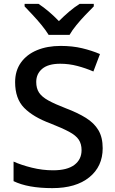

<svg xmlns="http://www.w3.org/2000/svg" viewBox="-20 -961 594 991"><path d="M510 -196Q510 -102 441 -46Q372 10 250 10Q124 10 50 -26V-127Q90 -109 144.5 -95.5Q199 -82 254 -82Q327 -82 364 -110Q401 -138 401 -186Q401 -218 386.5 -240Q372 -262 336.5 -281Q301 -300 240 -324Q151 -357 104.5 -404.5Q58 -452 58 -537Q58 -596 88 -638Q118 -680 171 -702Q224 -724 293 -724Q354 -724 404 -712Q454 -700 496 -682L462 -592Q423 -609 379.5 -620.5Q336 -632 291 -632Q229 -632 198 -606Q167 -580 167 -538Q167 -505 181.5 -483Q196 -461 229.5 -442.5Q263 -424 320 -402Q381 -379 423.5 -352.5Q466 -326 488 -289Q510 -252 510 -196ZM231 -781Q217 -804 195 -831Q173 -858 149 -883.5Q125 -909 107 -928V-941H179Q232 -906 284 -852Q311 -879 337.5 -901.5Q364 -924 391 -941H464V-928Q445 -909 420.5 -883.5Q396 -858 374 -831Q352 -804 339 -781Z"/></svg>

Font: Noto Sans Khmer UI Medium
Style: Regular
Weight: 500
Designer: Danh Hong and the Monotype Design Team
Foundry: Monotype Imaging Inc.
Version: Version 2.002; ttfautohint (v1.8.4.7-5d5b)